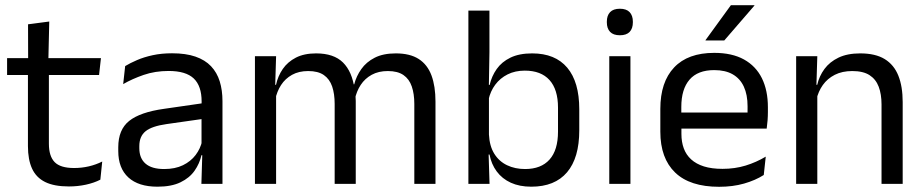

<svg xmlns="http://www.w3.org/2000/svg" viewBox="-20 -703 3530 734"><path d="M243.4 9.8Q187 9.8 152.6 -7.2Q118.2 -24.2 102.5 -58.6Q86.8 -93 86.8 -144.6V-452.3H166.9V-153.9Q166.9 -105.9 188.9 -83.3Q210.9 -60.7 263.1 -60.7Q292.5 -60.7 319.8 -67.1Q347.1 -73.5 370.8 -85.5L363.6 -16.1Q339.8 -3.9 308.4 3Q276.9 9.8 243.4 9.8ZM7.1 -416.2V-480.8H365.9L358.7 -416.2ZM87.6 -473.1 87.2 -610.1 168.3 -620.7 164.9 -473.1Z M749.9 0 753.5 -118.6 750.4 -131.1V-286.5L750.8 -314.9Q750.8 -374.3 720.7 -403Q690.5 -431.7 624.9 -431.7Q572.7 -431.7 528.9 -416.5Q485.1 -401.3 450.9 -381.5L458.5 -450.4Q477.6 -462 503.9 -473.3Q530.2 -484.7 563.8 -492Q597.4 -499.3 637.8 -499.3Q690.3 -499.3 727.1 -486.6Q763.9 -473.9 786.7 -449.9Q809.5 -425.8 820 -392Q830.5 -358.1 830.5 -316.2V0ZM581.9 10.7Q509.4 10.7 470.8 -24.6Q432.1 -60 432.1 -125.7V-140Q432.1 -207.4 473.8 -240.7Q515.5 -274.1 606.7 -286.9L761 -309.2L765.4 -249.8L616.5 -228.6Q560.7 -220.7 536.7 -201.4Q512.6 -182 512.6 -144.5V-136.6Q512.6 -97.9 536.4 -77.4Q560.2 -56.8 607.6 -56.8Q649.4 -56.8 679.4 -71.4Q709.4 -86 727.9 -110.5Q746.5 -135.1 753 -165.2L765.7 -109.8H750.2Q743.1 -77.8 723.8 -50.3Q704.6 -22.8 670 -6.1Q635.4 10.7 581.9 10.7Z M1563.9 0V-305.7Q1563.9 -344.2 1554.2 -372.4Q1544.6 -400.7 1522.4 -416.1Q1500.2 -431.4 1462.6 -431.4Q1427.1 -431.4 1401 -417.1Q1374.9 -402.7 1358.9 -378.3Q1342.9 -353.9 1336.5 -322.9L1324 -380.5H1334.1Q1342.1 -411.8 1361.2 -438.8Q1380.2 -465.9 1412.6 -482.4Q1444.9 -498.9 1493 -498.9Q1547.4 -498.9 1580.7 -477.5Q1614.1 -456 1629.5 -414.7Q1644.8 -373.5 1644.8 -314.5V0ZM954.6 0V-488.2H1035.5L1031.9 -370.8L1035.5 -366.1V0ZM1259.4 0V-305.6Q1259.4 -344.1 1249.8 -372.4Q1240.1 -400.7 1218 -416.1Q1195.9 -431.4 1158.3 -431.4Q1122.5 -431.4 1096.5 -417Q1070.4 -402.5 1054.4 -377.8Q1038.5 -353 1032 -321.5L1017.2 -378.9H1035.2Q1042.4 -412.1 1061 -439.3Q1079.7 -466.5 1111.2 -482.7Q1142.8 -498.9 1188.4 -498.9Q1256.1 -498.9 1291.2 -464.1Q1326.4 -429.2 1335.5 -361.9Q1337.8 -352 1338.9 -340.3Q1340 -328.6 1340 -317.1V0Z M2011 10.7Q1966.1 10.7 1932.8 -4.5Q1899.6 -19.7 1879 -47.5Q1858.4 -75.3 1851.3 -112.3H1824.5L1849.2 -188.5Q1851.4 -144.6 1869.6 -115.3Q1887.8 -86 1918.4 -71.4Q1948.9 -56.8 1987.3 -56.8Q2048.4 -56.8 2080.8 -93Q2113.2 -129.1 2113.2 -199.9V-291.6Q2113.2 -361 2080.7 -397Q2048.2 -433 1986.2 -433Q1949.2 -433 1920.5 -418.6Q1891.9 -404.2 1873.3 -379.2Q1854.7 -354.2 1847.6 -321.8L1828.8 -378.4H1851.9Q1859.7 -411.9 1878.9 -439.2Q1898.1 -466.5 1931.5 -482.7Q1964.9 -498.9 2014.5 -498.9Q2102.4 -498.9 2148.5 -444.3Q2194.5 -389.7 2194.5 -285.4V-204.6Q2194.5 -99.5 2147.8 -44.4Q2101 10.7 2011 10.7ZM1770.6 0V-662.5H1851.1V-503.5L1848.7 -363.5L1849.2 -348.1V-143.9L1847.8 -117.9L1851.5 0Z M2309.2 0V-488.2H2390.1V0ZM2349.7 -568.2Q2324.7 -568.2 2312.3 -581.2Q2299.9 -594.3 2299.9 -617.7V-620.2Q2299.9 -643.5 2312.3 -656.6Q2324.7 -669.6 2349.7 -669.6Q2374.7 -669.6 2387 -656.6Q2399.4 -643.5 2399.4 -620.2V-617.7Q2399.4 -593.9 2387 -581Q2374.7 -568.2 2349.7 -568.2Z M2729.1 11.1Q2617.6 11.1 2561 -43.4Q2504.4 -97.8 2504.4 -199.7V-286.6Q2504.4 -389.4 2557.1 -445.1Q2609.7 -500.9 2710.5 -500.9Q2778.4 -500.9 2824.1 -475.7Q2869.7 -450.4 2892.7 -403.9Q2915.6 -357.4 2915.6 -293V-274.8Q2915.6 -259.1 2914.4 -243Q2913.2 -226.9 2911 -211.4H2836.7Q2837.5 -235.6 2837.7 -257.1Q2837.9 -278.6 2837.9 -296.4Q2837.9 -341 2823.6 -371.8Q2809.4 -402.6 2781.2 -418.8Q2752.9 -435 2710.5 -435Q2647.4 -435 2616 -398.5Q2584.6 -362.1 2584.6 -294.1V-247.4L2585 -237.5V-190.8Q2585 -160.4 2594 -135.9Q2603 -111.3 2622.1 -93.8Q2641.3 -76.2 2671 -66.8Q2700.8 -57.5 2742.2 -57.5Q2789.3 -57.5 2830.3 -70Q2871.3 -82.6 2907.4 -104.2L2899.8 -34Q2867.6 -13.5 2824.4 -1.2Q2781.3 11.1 2729.1 11.1ZM2547.1 -211.4V-272.7H2893.9V-211.4ZM2774.1 -683.1H2864.1V-681.7L2748.9 -548.4H2677.2V-549.7Z M3350 0V-303.7Q3350 -343 3339.2 -371.5Q3328.5 -399.9 3304.2 -415.7Q3279.8 -431.4 3238.1 -431.4Q3199.6 -431.4 3171.3 -417Q3143 -402.5 3125.5 -377.8Q3108 -353 3101 -321.5L3086.5 -378.9H3104.2Q3111.8 -412.1 3131.8 -439.3Q3151.8 -466.5 3185.6 -482.7Q3219.4 -498.9 3268.5 -498.9Q3326.7 -498.9 3362.2 -477.1Q3397.8 -455.2 3414.3 -413.8Q3430.9 -372.3 3430.9 -312.6V0ZM3023.6 0V-488.2H3104.5L3100.9 -371.1L3104.5 -366.3V0Z"/></svg>

Font: Anek Latin Medium
Style: Regular
Weight: 500
Designer: Yesha Goshar
Foundry: Ek Type
Version: Version 1.003